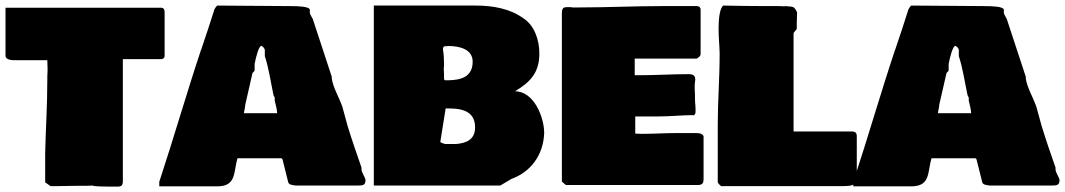

<svg xmlns="http://www.w3.org/2000/svg" viewBox="-26 -698 3883 700"><path d="M-5.9 -494.1C-5.9 -481.4 13.7 -478.5 24.4 -478.5H146.5C146.5 -470.7 147.5 -452.1 147.5 -443.4C147.5 -435.5 146.5 -426.8 146.5 -418.9V-406.2C146.5 -312.5 140.6 -227.5 138.7 -138.7V-33.2L158.2 -19.5H185.5C209 -19.5 227.5 -20.5 250 -20.5H289.1C296.9 -20.5 304.7 -21.5 312.5 -21.5C312.5 -18.6 349.6 -17.6 375 -17.6H406.2C419.9 -19.5 419.9 -24.4 421.9 -33.2V-482.4H560.5C565.4 -482.4 573.2 -483.4 574.2 -494.1V-650.4C574.2 -659.2 574.2 -668 562.5 -669.9H-5.9Z M839.8 -121.1H990.2C1002.9 -121.1 1002.9 -122.1 1005.9 -109.4L1024.4 -35.2C1026.4 -24.4 1038.1 -23.4 1052.7 -21.5H1279.3C1299.8 -21.5 1306.6 -24.4 1306.6 -43C1303.7 -53.7 1294.9 -65.4 1292 -78.1V-87.9V-86.9C1274.7 -136.6 1257.3 -186.8 1241.5 -238.1L1222.2 -308.7C1211.4 -340.8 1187.6 -380 1183.6 -412.1V-418C1160.4 -488.2 1137.3 -558.6 1114.3 -628.9C1109.4 -637.7 1104.5 -645.5 1103.5 -651.4V-664.1C1097.7 -673.8 1067.4 -675.8 1029.3 -675.8L765.6 -677.7C760.9 -672.9 759.9 -670.8 755.9 -664.1C739.9 -614.3 723.9 -564.5 707 -515.6V-516.6C653.6 -356.2 607.8 -195.9 554.7 -35.2V-18.6H765.6C836.9 -18.6 824.8 -70.5 839.8 -121.1ZM863.3 -294.9V-293ZM970.7 -353.5C970.7 -349.6 974.6 -345.7 975.6 -341.8V-331.1C979.5 -316.4 984.4 -295.9 984.4 -285.2H863.3C863.3 -290 868.2 -307.6 868.2 -316.4C877.1 -354.7 885.8 -393.2 894.5 -431.6C894.5 -433.6 900.4 -435.5 902.3 -441.4V-464.8C907.3 -491.2 917.1 -528.3 925.8 -530.3V-531.2C932.6 -528.3 936.5 -524.4 939.5 -516.6V-493.2C954.1 -449.3 960.8 -399.8 970.7 -353.5Z M1851.6 -365.2C1906 -397.9 1940.4 -431.8 1940.4 -502.9C1940.4 -551.8 1922.9 -604.5 1882.8 -630.9C1833 -667 1770.5 -677.7 1708 -677.7H1336.9V-21.5H1797.9L1838.9 -45.9C1909.2 -71.3 1955.1 -132.8 1958 -212.9C1958 -270.4 1921 -365.2 1851.6 -365.2ZM1598.8 -302.7C1640.8 -302.7 1706.1 -302.8 1706.1 -233.4C1706.1 -187.5 1671.9 -175.8 1635.7 -172.9H1597.7C1592.8 -173.8 1579.3 -178 1579.3 -180.9ZM1588.9 -517.6C1588.9 -522.5 1588.9 -527.3 1596.7 -530.3V-529.3C1597.7 -529.3 1605.5 -529.3 1607.4 -530.3C1648.4 -530.3 1697.3 -519.5 1697.3 -472.7C1697.3 -405.3 1631.8 -405.3 1596.7 -405.3C1593.8 -406.2 1592.8 -409.2 1592.8 -412.1V-427.7C1592.8 -435.5 1591.8 -442.4 1591.8 -447.3C1591.8 -450.2 1592.8 -454.1 1592.8 -457V-466.8C1592.8 -485.4 1591.8 -501 1588.9 -517.6Z M2022.5 -630.9V-36.1L2037.1 -23.4H2520.5C2536.1 -24.4 2539.1 -32.2 2539.1 -44.9V-201.2C2534.2 -213.9 2516.6 -212.9 2502.9 -212.9H2440.4C2401.4 -212.9 2356.4 -210 2313.5 -210C2305.7 -210 2297.9 -210.9 2290 -210.9V-273.4H2368.2C2418 -273.4 2461.9 -278.3 2501 -278.3V-277.3C2505.9 -277.3 2506.8 -280.3 2509.8 -287.1V-299.8C2509.8 -316.4 2507.8 -319.3 2507.8 -339.8V-353.5C2507.8 -361.3 2506.8 -367.2 2506.8 -372.1V-390.6C2506.8 -395.5 2508.8 -402.3 2508.8 -407.2C2508.8 -418.9 2504.9 -427.7 2485.4 -427.7C2423.8 -427.7 2367.2 -423.8 2309.6 -423.8H2288.1V-484.4H2514.6C2523.4 -491.2 2527.3 -492.2 2528.3 -500V-663.1C2528.3 -669.9 2524.4 -674.8 2515.6 -675.8H2385.7C2286.1 -675.8 2185.5 -670.9 2086.9 -670.9H2061.5C2058.6 -671.9 2055.7 -671.9 2050.8 -671.9H2039.1C2020.5 -671.9 2022.5 -658.2 2022.5 -630.9Z M2602.5 -19.5H3050.8C3074.2 -19.5 3094.7 -23.4 3097.7 -39.1V-202.1C3097.7 -218.8 3085.9 -218.8 3074.2 -218.8H2867.2V-575.2C2867.2 -582 2877.9 -587.9 2878.9 -593.8V-615.2C2878.9 -626 2879.9 -635.7 2879.9 -646.5V-653.3C2873 -668.9 2867.2 -672.9 2859.4 -673.8C2851.6 -673.8 2841.8 -675.8 2838.9 -675.8C2836.9 -675.8 2835 -675.8 2834 -674.8C2825.2 -675.8 2816.4 -675.8 2808.6 -675.8H2761.7C2710 -675.8 2661.1 -676.8 2610.4 -677.7C2598.6 -667 2593.8 -632.8 2593.8 -593.8C2593.8 -559.6 2597.7 -524.4 2597.7 -502C2597.7 -414.1 2590.8 -328.1 2590.8 -244.1V-33.2C2598 -21.7 2598 -25.6 2602.5 -19.5Z M3370.1 -121.1H3520.5C3533.2 -121.1 3533.2 -122.1 3536.1 -109.4L3554.7 -35.2C3556.6 -24.4 3568.4 -23.4 3583 -21.5H3809.6C3830.1 -21.5 3836.9 -24.4 3836.9 -43C3834 -53.7 3825.2 -65.4 3822.3 -78.1V-87.9V-86.9C3804.9 -136.6 3787.6 -186.8 3771.8 -238.1L3752.4 -308.7C3741.6 -340.8 3717.9 -380 3713.9 -412.1V-418C3690.7 -488.2 3667.6 -558.6 3644.5 -628.9C3639.6 -637.7 3634.8 -645.5 3633.8 -651.4V-664.1C3627.9 -673.8 3597.7 -675.8 3559.6 -675.8L3295.9 -677.7C3291.1 -672.9 3290.2 -670.8 3286.1 -664.1C3270.2 -614.3 3254.2 -564.5 3237.3 -515.6V-516.6C3183.9 -356.2 3138.1 -195.9 3085 -35.2V-18.6H3295.9C3367.2 -18.6 3355.1 -70.5 3370.1 -121.1ZM3393.6 -294.9V-293ZM3501 -353.5C3501 -349.6 3504.9 -345.7 3505.9 -341.8V-331.1C3509.8 -316.4 3514.6 -295.9 3514.6 -285.2H3393.6C3393.6 -290 3398.4 -307.6 3398.4 -316.4C3407.3 -354.7 3416.1 -393.2 3424.8 -431.6C3424.8 -433.6 3430.7 -435.5 3432.6 -441.4V-464.8C3437.6 -491.2 3447.4 -528.3 3456.1 -530.3V-531.2C3462.9 -528.3 3466.8 -524.4 3469.7 -516.6V-493.2C3484.3 -449.3 3491 -399.8 3501 -353.5Z"/></svg>

Font: Bowlby One SC
Style: Regular
Weight: 400
Width: 1
Version: Version 1.2